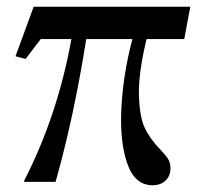

<svg xmlns="http://www.w3.org/2000/svg" viewBox="-20 -540 595 570"><path d="M80 -520H545L527 -424H415Q390 -319 392.5 -254Q395 -189 411 -157.5Q427 -126 455 -97Q472 -79 479 -68Q486 -57 486 -40Q486 -18 471.5 -4Q457 10 433 10Q380 10 357.5 -55.5Q335 -121 340.5 -221.5Q346 -322 373 -424H236Q200 -195 145 0H53L51 -2Q103 -104 137.5 -208.5Q172 -313 192 -424H101L56 -365L26 -373Z"/></svg>

Font: Minipax
Style: Regular
Weight: 400
Designer: Raphaël Ronot
Foundry: Velvetyne Type Foundry
Version: Version 1.000